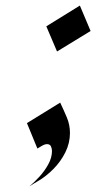

<svg xmlns="http://www.w3.org/2000/svg" viewBox="-20 -511 342 682"><path d="M301.8 -400.9 182.6 -328.1 144.5 -417.5 263.7 -491.2ZM84.5 150.9Q101.6 136.7 120.1 116.5Q138.7 96.2 151.6 72.5Q164.6 48.8 164.6 25.4Q164.6 16.6 160.9 8.8Q157.2 1 147 1Q139.2 1 129.2 6.8Q119.1 12.7 112.8 16.6L75.7 -73.7L193.8 -146.5Q206.1 -120.6 217.3 -94.2Q228.5 -67.9 228.5 -38.6Q228.5 -2.9 212.2 30Q195.8 63 169.4 89.6Q143.1 116.2 113.3 133.3Q106 137.7 98.9 141.8Q91.8 146 84.5 150.9Z"/></svg>

Font: Lugrasimo
Style: Regular
Weight: 400
Designer: The DocRepair Project, Astigmatic (AOETI)
Foundry: Google
Version: Version 1.001